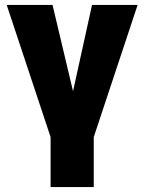

<svg xmlns="http://www.w3.org/2000/svg" viewBox="-20 -550 578 769"><path d="M6.8 -530.3 182.6 -1V199.2H355.5V-1L531.2 -530.3H348.6L272.5 -184.6L190.4 -530.3Z"/></svg>

Font: Pretendard Black
Style: Regular
Weight: 900
Designer: Base glyphs from Inter by Rasmus Andersson; Hangeul glyphs from Noto Sans CJK(Source Han Sans) by Jang Soo-young and Kan
Foundry: Kil Hyung-jin
Version: Version 1.309;Glyphs 3.2 (3225)